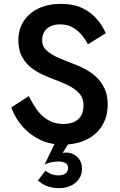

<svg xmlns="http://www.w3.org/2000/svg" viewBox="-20 -733 619 993"><path d="M129 -236 38 -177Q60 -119 99 -76Q138 -33 190 -9Q242 15 302 15Q373 15 425.5 -10Q478 -35 507.5 -82Q537 -129 537 -193Q537 -240 521 -274.5Q505 -309 479 -333.5Q453 -358 421.5 -375Q390 -392 359 -403Q317 -419 280.5 -435Q244 -451 221 -472Q198 -493 198 -523Q198 -549 208.5 -567.5Q219 -586 240 -596.5Q261 -607 291 -607Q326 -607 352.5 -593Q379 -579 399.5 -555.5Q420 -532 435 -504L527 -561Q510 -601 480 -635.5Q450 -670 405 -691.5Q360 -713 295 -713Q228 -713 178.5 -689Q129 -665 102 -623Q75 -581 75 -525Q75 -475 93.5 -440.5Q112 -406 140 -384Q168 -362 199.5 -347.5Q231 -333 256 -324Q296 -309 331.5 -292Q367 -275 389.5 -250.5Q412 -226 412 -187Q412 -157 400 -135.5Q388 -114 364.5 -103Q341 -92 306 -92Q275 -92 250 -102Q225 -112 203.5 -130Q182 -148 164 -175Q146 -202 129 -236ZM297 -60 210 119Q230 108 250.5 105Q271 102 278 102Q303 102 317.5 109.5Q332 117 332 136Q332 154 319 164Q306 174 280 174Q263 174 247 168Q231 162 215 150L176 201Q203 223 229 231.5Q255 240 288 240Q318 240 344 228.5Q370 217 387 194.5Q404 172 404 140Q404 111 391.5 93Q379 75 361 65.5Q343 56 324 56Q319 56 314 56.5Q309 57 304 58L377 -58Z"/></svg>

Font: Jost Medium
Style: Regular
Weight: 500
Version: Version 3.710